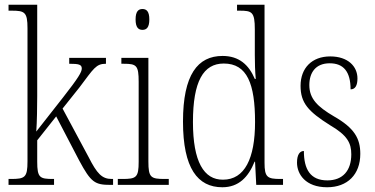

<svg xmlns="http://www.w3.org/2000/svg" viewBox="-20 -780 1581 810"><path d="M16 0H208V-25H204C148 -25 137 -30 137 -98V-188L217 -289L314 -103C364 -10 380 0 447 0H457V-25H451C410 -25 389 -48 354 -117L244 -322L315 -411C376 -492 385 -511 427 -511V-536H272V-511C312 -511 325 -508 325 -491C325 -476 311 -452 246 -369L133 -225C136 -264 137 -333 137 -374V-760H16V-735H29C84 -735 96 -729 96 -661V-99C96 -31 85 -25 26 -25H16Z M581 -654C598 -654 610 -664 610 -698C610 -732 598 -742 581 -742C564 -742 552 -732 552 -698C552 -664 564 -654 581 -654ZM477 0H692V-25H675C616 -25 606 -31 606 -99V-536H492V-511H502C556 -511 565 -504 565 -435V-98C565 -31 555 -25 496 -25H477Z M918 10C987 10 1028 -33 1054 -98H1056L1061 0H1174V-25H1163C1108 -25 1096 -32 1096 -93V-760H980V-735H990C1043 -735 1055 -730 1055 -656V-548C1055 -515 1056 -479 1059 -447H1055C1030 -506 989 -544 919 -544C814 -544 752 -465 752 -267C752 -70 814 10 918 10ZM921 -22C840 -21 794 -98 794 -265C794 -437 838 -512 924 -512C1023 -512 1056 -426 1056 -265C1056 -111 1012 -22 921 -22Z M1360 10C1446 10 1500 -44 1500 -131C1500 -196 1475 -240 1389 -289C1319 -330 1285 -364 1285 -421C1285 -473 1311 -513 1371 -513C1429 -513 1459 -478 1459 -403C1479 -403 1488 -420 1488 -449C1488 -500 1448 -542 1373 -542C1296 -542 1248 -493 1248 -418C1248 -346 1280 -310 1372 -252C1446 -209 1462 -176 1462 -129C1462 -60 1426 -19 1361 -19C1289 -19 1262 -66 1262 -143C1245 -143 1233 -128 1233 -94C1233 -45 1269 10 1360 10Z"/></svg>

Font: Noto Serif Armenian Condensed ExtraLight
Style: Regular
Weight: 200
Width: 3
Designer: Monotype Design Team
Foundry: Monotype Imaging Inc.
Version: Version 2.008